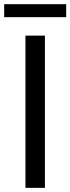

<svg xmlns="http://www.w3.org/2000/svg" viewBox="-23 -905 339 925"><path d="M99.6 0V-733.4H193.4V0ZM-2.9 -822.3V-884.8H295.9V-822.3Z"/></svg>

Font: irohakakuC Regular
Style: Regular
Weight: 400
Designer: [Source Han Sans]
Ryoko NISHIZUKA Ë•øÂ°öÊ∂ºÂ≠ê (kana & ideographs); Paul D. Hunt (Latin, Greek & Cyrillic); Wenlong ZHAN
Version: Version 1.001.20160904